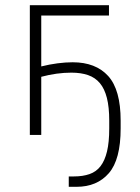

<svg xmlns="http://www.w3.org/2000/svg" viewBox="-20 -520 540 740"><path d="M95 -500H400V-460H139V-264Q171 -272 202 -276Q233 -280 260 -280Q349 -280 397 -227Q445 -174 445 -55V-25Q445 95 399.5 147.5Q354 200 275 200H245V160H265Q299 160 325 151Q351 142 367.5 120.5Q384 99 392.5 63.5Q401 28 401 -25V-55Q401 -107 392 -142.5Q383 -178 365 -199.5Q347 -221 319.5 -230.5Q292 -240 255 -240Q199 -240 139 -224V0H95Z"/></svg>

Font: PT Root UI Light
Style: Regular
Weight: 300
Designer: Vitaly Kuzmin
Foundry: ParaType Ltd.
Version: Version 2.000G